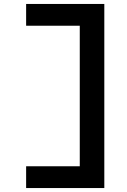

<svg xmlns="http://www.w3.org/2000/svg" viewBox="-20 -720 640 970"><path d="M507 230H112V120H383V-590H112V-700H507Z"/></svg>

Font: PT Mono
Style: Bold
Weight: 700
Monospace: yes
Designer: A.Korolkova, I.Chaeva
Foundry: ParaType Ltd
Version: Version 1.000 OFL